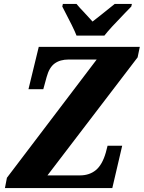

<svg xmlns="http://www.w3.org/2000/svg" viewBox="-20 -951 727 971"><path d="M15 -52 469 -650H327Q284 -650 256.5 -630Q229 -610 216 -562L199 -500H124L176 -714H687L676 -661L220 -64H384Q432 -64 464.5 -90.5Q497 -117 515 -179L524 -214H598L548 0H5ZM295 -918 298 -931H367Q377 -918 416 -877L448 -842Q477 -864 560 -931H647L644 -918Q635 -908 612 -885Q534 -805 508 -771H367Q354 -806 295 -918Z"/></svg>

Font: Noto Serif NarrowExtraBold
Style: Italic
Weight: 800
Width: 4
Italic angle: -12°
Designer: Monotype Design Team
Foundry: Monotype Imaging Inc.
Version: Version 1.001